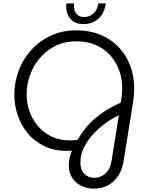

<svg xmlns="http://www.w3.org/2000/svg" viewBox="-20 -896 875 1139"><path d="M537 223Q497 223 463 206.5Q429 190 408.5 159Q388 128 388 84Q388 62 393.5 39Q399 16 407 -2Q400 -2 392.5 -1.5Q385 -1 376 -1Q301 -1 243 -29Q185 -57 145.5 -104.5Q106 -152 85.5 -211.5Q65 -271 65 -333Q65 -409 91 -477.5Q117 -546 165.5 -599.5Q214 -653 281.5 -684.5Q349 -716 432 -716Q515 -716 579.5 -688Q644 -660 687.5 -612.5Q731 -565 753.5 -503.5Q776 -442 776 -374Q776 -350 774 -328.5Q772 -307 769 -288L714 55Q706 110 681 147.5Q656 185 619.5 204Q583 223 537 223ZM539 159Q576 159 605 133.5Q634 108 642 57L685 -212Q648 -195 608.5 -167Q569 -139 534.5 -102Q500 -65 478.5 -22Q457 21 457 68Q457 112 480.5 135.5Q504 159 539 159ZM393 -63Q405 -63 416.5 -64Q428 -65 441 -67Q461 -104 494 -143.5Q527 -183 577.5 -220Q628 -257 696 -287L699 -305Q702 -321 703.5 -339.5Q705 -358 705 -374Q705 -429 687 -478.5Q669 -528 634.5 -567Q600 -606 549.5 -628.5Q499 -651 434 -651Q365 -651 310.5 -624.5Q256 -598 217 -552.5Q178 -507 158 -450.5Q138 -394 138 -334Q138 -282 155.5 -233.5Q173 -185 206.5 -146.5Q240 -108 287 -85.5Q334 -63 393 -63ZM475 -753Q439 -753 415 -769Q391 -785 380.5 -813Q370 -841 374 -876H419Q417 -856 421.5 -837.5Q426 -819 440.5 -807Q455 -795 479 -795Q510 -795 534 -816Q558 -837 564 -876H608Q599 -816 563 -784.5Q527 -753 475 -753Z"/></svg>

Font: MuseoModerno Light
Style: Italic
Weight: 300
Italic angle: -9°
Designer: Pablo Cosgaya, Héctor Gatti, Marcela Romero, and the Authors of The MuseoModerno Project.
Foundry: Omnibus-Type Team
Version: Version 1.003